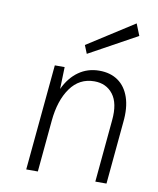

<svg xmlns="http://www.w3.org/2000/svg" viewBox="-82 -783 697 847"><g transform="rotate(10 267.0 -359.5)"><path d="M93.5 0 138 -474H182L179 -375.5Q203.5 -428 243.8 -456.5Q284 -485 336.5 -485Q386 -485 420.2 -461Q454.5 -437 470.2 -391Q486 -345 479 -279.5L453 0H403L429 -279.5Q436.5 -356.5 406.2 -395.8Q376 -435 322.5 -435Q255.5 -435 215.5 -379Q175.5 -323 167 -231L145.5 0ZM268 -548.5 253 -585.5 461.5 -719 482.5 -666.5Z"/></g></svg>

Font: Karla Light
Style: Italic
Weight: 300
Italic angle: -8°
Designer: Jonathan Pinhorn
Version: Version 2.004;gftools[0.9.33]